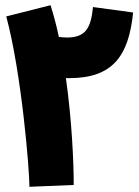

<svg xmlns="http://www.w3.org/2000/svg" viewBox="-20 -710 535 737"><path d="M263 0C263 -86 256 -247 233 -410C237 -410 241 -410 245 -410C413 -410 474 -495 491 -662L337 -683C329 -604 310 -566 237 -566C228 -566 217 -567 206 -568C197 -611 186 -652 174 -690L4 -647C63 -428 93 -58 93 7Z"/></svg>

Font: Noto Sans Arabic ExtCond Blk
Style: Regular
Weight: 900
Width: 2
Designer: Monotype Design Team, Nadine Chahine, Nizar Qandah and Khaled Hosny
Foundry: Monotype Imaging Inc.
Version: Version 2.012